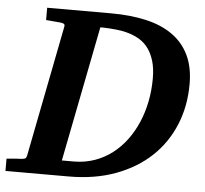

<svg xmlns="http://www.w3.org/2000/svg" viewBox="-65 -723 827 775"><g transform="rotate(5 349.0 -335.5)"><path d="M544.9 -422.9Q544.9 -463.9 536.1 -493.7Q527.3 -523.4 512.2 -544.2Q497.1 -564.9 476.3 -577.6Q455.6 -590.3 431.6 -597.4Q407.7 -604.5 381.8 -607.2Q356 -609.9 330.1 -610.8H315.9L208 -62H258.8Q302.7 -62.5 341.1 -76.2Q379.4 -89.8 411.1 -114Q442.9 -138.2 467.8 -171.6Q492.7 -205.1 509.8 -244.9Q526.9 -284.7 535.9 -329.8Q544.9 -375 544.9 -422.9ZM694.8 -414.1Q694.8 -324.7 663.6 -248.8Q632.3 -172.9 573.7 -117.7Q515.1 -62.5 430.9 -31.2Q346.7 0 241.2 0H-15.1V-49.8Q-3.9 -50.8 6.8 -51.8Q17.6 -52.7 25.9 -53.2Q35.6 -53.7 44.9 -54.2Q57.1 -55.2 60.8 -57.9Q64.5 -60.5 66.9 -70.8L170.9 -601.1Q172.4 -609.9 167.2 -612.5Q162.1 -615.2 152.8 -616.2Q143.6 -616.7 134.3 -617.7Q126 -618.7 115.7 -619.4Q105.5 -620.1 95.2 -621.1V-670.9H355Q432.6 -670.9 495.4 -656.7Q558.1 -642.6 602.5 -611.6Q647 -580.6 670.9 -531.7Q694.8 -482.9 694.8 -414.1Z"/></g></svg>

Font: Charis SIL Cyr
Style: Bold Italic
Weight: 700
Italic angle: -11°
Foundry: SIL International
Version: Version 5.000